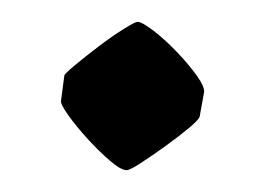

<svg xmlns="http://www.w3.org/2000/svg" viewBox="-20 -142 243 176"><path d="M39 -73Q40 -75 49 -82.5Q58 -90 70.5 -99.5Q83 -109 93.5 -115.5Q104 -122 106 -122Q110 -122 120.5 -114Q131 -106 142 -94.5Q153 -83 160.5 -72.5Q168 -62 167 -57L163 -35Q162 -32 153 -24.5Q144 -17 131.5 -8Q119 1 109 7.5Q99 14 96 14Q91 14 81 5.5Q71 -3 60.5 -14.5Q50 -26 42.5 -36.5Q35 -47 36 -50Z"/></svg>

Font: Grenze Gotisch Medium
Style: Regular
Weight: 500
Designer: Renata Polastri
Foundry: Omnibus-Type
Version: Version 1.001